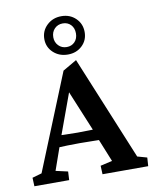

<svg xmlns="http://www.w3.org/2000/svg" viewBox="-78 -719 626 778"><g transform="rotate(-10 235.0 -330.0)"><path d="M0.5 0 -1 -35.2 38.1 -46.4 198.2 -440.9 255.4 -474.1 431.6 -46.4 471.2 -35.2 468.8 0H280.8L279.3 -35.2L328.1 -46.4L284.2 -154.8L275.4 -180.2L193.8 -377.4H214.8L143.1 -181.2L134.8 -157.7L95.7 -46.4L145.5 -35.2L143.6 0ZM117.2 -137.7V-186Q132.3 -185.5 155 -184.6Q177.7 -183.6 211.4 -183.6Q245.6 -183.6 268.6 -184.6Q291.5 -185.5 306.2 -186V-138.7Q286.1 -138.7 263.2 -139.4Q240.2 -140.1 211.4 -140.1Q183.6 -140.1 160.9 -139.4Q138.2 -138.7 117.2 -137.7ZM227.5 -502Q191.9 -502 167.7 -524.4Q143.6 -546.9 143.6 -580.1Q143.6 -613.8 167.7 -636.7Q191.9 -659.7 227.5 -659.7Q262.7 -659.7 286.1 -637Q309.6 -614.3 309.6 -580.1Q309.6 -546.4 286.1 -524.2Q262.7 -502 227.5 -502ZM228 -532.7Q248 -532.7 261 -546.1Q273.9 -559.6 273.9 -581.1Q273.9 -603 261 -616.5Q248 -629.9 228 -629.9Q207.5 -629.9 194.1 -616.2Q180.7 -602.5 180.7 -581.1Q180.7 -560.5 194.1 -546.6Q207.5 -532.7 228 -532.7Z"/></g></svg>

Font: Lateef Medium
Style: Regular
Weight: 500
Designer: SIL International
Foundry: SIL International
Version: Version 4.200